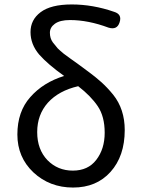

<svg xmlns="http://www.w3.org/2000/svg" viewBox="-20 -829 634 862"><path d="M476 -57Q413 13 308 13Q203 13 130 -55Q58 -123 58 -225Q58 -328 116 -393Q174 -459 268 -488Q196 -539 156 -584Q117 -630 117 -685Q117 -740 162 -774Q208 -809 302 -809Q397 -809 492 -776Q529 -765 517 -729Q506 -693 467 -705Q376 -739 294 -739Q249 -739 226 -722Q204 -706 204 -682Q204 -657 217 -639Q231 -621 239 -612Q248 -603 266 -588Q285 -574 296 -566Q307 -558 331 -541Q355 -524 381 -504Q407 -485 434 -461Q461 -437 488 -404Q540 -339 540 -245Q540 -128 476 -57ZM193 -110Q239 -63 307 -63Q375 -63 412 -111Q450 -160 450 -233Q450 -306 419 -352Q388 -398 331 -442Q244 -422 195 -368Q147 -314 147 -236Q147 -158 193 -110Z"/></svg>

Font: Swei Gothic CJK TC Regular
Style: Regular
Weight: 400
Version: Version 2.129